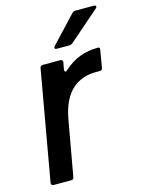

<svg xmlns="http://www.w3.org/2000/svg" viewBox="-116 -831 671 900"><g transform="rotate(-15 220.0 -381.5)"><path d="M31 0Q24 0 21 -4Q18 -8 19 -14L113 -546Q116 -557 127 -557H211Q218 -557 221 -553Q224 -549 223 -543L217 -511V-507Q217 -499 222 -499Q226 -499 231 -504Q269 -538 309 -553Q349 -568 398 -568Q403 -568 405 -564Q407 -560 405 -554L391 -472Q390 -460 377 -460H359Q293 -460 248 -423Q193 -377 176 -275L129 -12Q128 0 115 0ZM211 -613Q200 -613 200 -620Q200 -624 205 -629L325 -757Q332 -763 341 -763H429Q440 -763 440 -756Q440 -752 434 -747L287 -619Q279 -613 271 -613Z"/></g></svg>

Font: Open Sauce Two Medium Italic
Style: Regular
Weight: 500
Italic angle: -10°
Designer: Alfredo Marco Pradil
Foundry: Creative Sauce Fz LLC
Version: Version 1.477